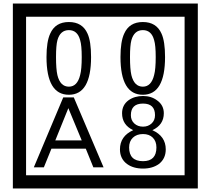

<svg xmlns="http://www.w3.org/2000/svg" viewBox="-20 -980 1195 1090"><path d="M1103 90H53V-960H1103ZM1028 15V-885H128V15ZM497 -656Q497 -442 371 -442Q244 -442 244 -656Q244 -744 265 -789Q294 -855 371 -855Q448 -855 477 -789Q497 -745 497 -656ZM444 -656Q444 -723 435 -752Q420 -809 371 -809Q322 -809 306 -752Q298 -723 298 -656Q298 -587 306 -553Q322 -488 371 -488Q419 -488 435 -554Q444 -587 444 -656ZM917 -656Q917 -442 791 -442Q664 -442 664 -656Q664 -744 685 -789Q714 -855 791 -855Q868 -855 897 -789Q917 -745 917 -656ZM864 -656Q864 -723 855 -752Q840 -809 791 -809Q742 -809 726 -752Q718 -723 718 -656Q718 -587 726 -553Q742 -488 791 -488Q839 -488 855 -554Q864 -587 864 -656ZM568 -30H510L467 -136H272L229 -30H172L339 -427H399ZM444 -183 368 -366 294 -183ZM921 -132Q921 -79 882 -49Q846 -23 792 -23Q737 -23 701 -49Q661 -79 661 -132Q661 -207 736 -241Q673 -271 673 -337Q673 -384 710 -411Q744 -435 792 -435Q839 -435 872 -410Q910 -383 910 -337Q910 -271 845 -241Q921 -207 921 -132ZM860 -326Q860 -392 792 -392Q723 -392 723 -326Q723 -297 742.5 -279Q762 -261 792 -261Q821 -261 840.5 -279Q860 -297 860 -326ZM868 -143Q868 -178 847.5 -198.5Q827 -219 792 -219Q756 -219 734.5 -198.5Q713 -178 713 -143Q713 -65 792 -65Q868 -65 868 -143Z"/></svg>

Font: Unicode BMP Fallback SIL
Style: Regular
Weight: 400
Foundry: NRSI, SIL International
Version: Version 5.1 Based on Unicode 5.1